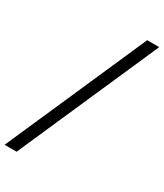

<svg xmlns="http://www.w3.org/2000/svg" viewBox="-291 -869 969 1135"><g transform="rotate(30 193.5 -301.5)"><path d="M-58.5 177 362.5 -780H444.5L23.5 177Z"/></g></svg>

Font: Merriweather
Style: Italic
Weight: 400
Italic angle: -7.8°
Designer: Eben Sorkin
Foundry: Eben Sorkin
Version: Version 2.100